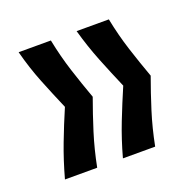

<svg xmlns="http://www.w3.org/2000/svg" viewBox="-78 -528 525 526"><g transform="rotate(-20 184.5 -264.5)"><path d="M290 -79H196Q210 -130 228 -176Q246 -222 265 -266Q246 -310 228 -355Q210 -400 196 -450H290Q300 -400 314.5 -355Q329 -310 345 -266Q329 -222 314.5 -176Q300 -130 290 -79ZM121 -79H27Q41 -130 58.5 -176Q76 -222 95 -266Q76 -310 58 -355Q40 -400 27 -450H121Q131 -400 145.5 -355Q160 -310 176 -266Q160 -222 145.5 -176Q131 -130 121 -79Z"/></g></svg>

Font: Bricolage Grotesque Condensed
Style: Regular
Weight: 400
Width: 3
Designer: Mathieu Triay
Foundry: Atelier Triay
Version: Version 1.000;gftools[0.9.30]